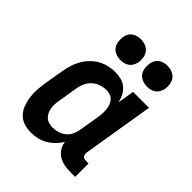

<svg xmlns="http://www.w3.org/2000/svg" viewBox="-211 -886 1022 1022"><g transform="rotate(45 300.0 -375.0)"><path d="M192 8Q164 8 138.5 -0.5Q113 -9 95.5 -28Q78 -47 69 -72Q60 -97 56.5 -123.5Q53 -150 55 -177.5Q57 -205 61 -233L80 -343Q84 -368 91.5 -392Q99 -416 112 -439Q125 -462 144 -481.5Q163 -501 186 -514Q209 -527 234 -532.5Q259 -538 284 -538Q307 -538 329 -532Q351 -526 367.5 -511.5Q384 -497 394 -477.5Q404 -458 409 -436L424 -530H544L478 -129Q477 -121 478 -114Q479 -107 483 -102Q487 -97 493.5 -95Q500 -93 508 -93H526V8H491Q467 8 443.5 3.5Q420 -1 401.5 -12.5Q383 -24 370.5 -43.5Q358 -63 356 -86Q343 -64 325 -46Q307 -28 285.5 -15.5Q264 -3 240 2.5Q216 8 192 8ZM257 -93Q277 -93 296.5 -99Q316 -105 332 -119Q348 -133 356.5 -152Q365 -171 368 -190L386 -300Q389 -316 390 -331.5Q391 -347 389.5 -362Q388 -377 383.5 -391Q379 -405 369.5 -416Q360 -427 346 -432Q332 -437 317 -437Q295 -437 273.5 -429.5Q252 -422 235 -406Q218 -390 209 -369Q200 -348 197 -327L179 -217Q176 -202 175.5 -187Q175 -172 177.5 -158Q180 -144 186.5 -131Q193 -118 203.5 -109Q214 -100 228 -96.5Q242 -93 257 -93ZM456 -602Q438 -602 420.5 -609Q403 -616 393 -629.5Q383 -643 380 -661.5Q377 -680 380 -699Q382 -712 388.5 -724Q395 -736 406.5 -744Q418 -752 431 -755Q444 -758 456 -758Q475 -758 492 -751Q509 -744 519.5 -730.5Q530 -717 533 -698.5Q536 -680 533 -661Q530 -648 523.5 -636Q517 -624 506 -616Q495 -608 482 -605Q469 -602 456 -602ZM256 -602Q238 -602 220.5 -609Q203 -616 193 -629.5Q183 -643 180 -661.5Q177 -680 180 -699Q182 -712 188.5 -724Q195 -736 206.5 -744Q218 -752 231 -755Q244 -758 256 -758Q275 -758 292 -751Q309 -744 319.5 -730.5Q330 -717 333 -698.5Q336 -680 333 -661Q330 -648 323.5 -636Q317 -624 306 -616Q295 -608 282 -605Q269 -602 256 -602Z"/></g></svg>

Font: Iosevka Slab Extended
Style: Bold Italic
Weight: 700
Width: 7
Italic angle: -9°
Monospace: yes
Designer: Belleve Invis
Foundry: Belleve Invis
Version: Version 11.1.0; ttfautohint (v1.8.3)